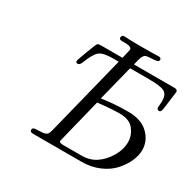

<svg xmlns="http://www.w3.org/2000/svg" viewBox="-161 -929 1128 1107"><g transform="rotate(30 403.0 -375.0)"><path d="M167 -14.2Q167 -29.3 185.1 -30.8Q203.1 -32.2 228 -33.2Q252.9 -34.2 263.2 -45.9Q270 -53.7 275.9 -78.1L408.2 -606.9H370.1Q305.2 -606.9 281 -587.4Q256.8 -567.9 231 -501Q222.2 -478 209 -478Q195.8 -478 195.8 -490.2Q195.8 -495.1 220.5 -561Q245.1 -627 250 -631.8Q255.9 -636.7 267.1 -637.2H416L430.2 -699.2Q430.2 -719.2 384.8 -719.2H379.9Q377.9 -719.2 375 -719.2Q372.1 -719.2 370.1 -719.2Q368.2 -719.2 365 -719.2Q361.8 -719.2 360.4 -719.7Q358.9 -720.2 356.4 -720.2Q354 -720.2 353 -721.2Q352.1 -722.2 350.6 -723.1Q349.1 -724.1 348.1 -725.6Q347.2 -727.1 346.7 -729Q346.2 -731 346.2 -732.9Q346.2 -750 366.2 -750Q369.1 -750 383.5 -749Q397.9 -748 423.6 -747.6Q449.2 -747.1 479 -747.1Q513.2 -747.1 538.1 -747.6Q563 -748 575 -748.5Q586.9 -749 589.8 -749Q609.9 -749 609.9 -736.1Q609.9 -723.1 595 -720.5Q580.1 -717.8 556.6 -717.3Q533.2 -716.8 522 -710.9Q516.1 -707 511 -698.5Q505.9 -689.9 503.9 -683.3Q502 -676.8 498 -660.4Q494.1 -644 492.2 -637.2H762.2Q783.2 -637.2 783.2 -621.1Q783.2 -619.1 780.5 -599.6Q777.8 -580.1 773.9 -549.6Q770 -519 768.1 -504.9Q765.1 -477.1 751 -477.1Q748 -477.1 745.1 -478Q742.2 -479 739 -482.9Q735.8 -486.8 735.8 -493.2Q735.8 -496.1 737.3 -509.5Q738.8 -522.9 738.8 -534.2Q738.8 -580.1 711.9 -593.5Q685.1 -606.9 611.8 -606.9H483.9L424.8 -372.1Q513.7 -385.3 602.1 -384.8Q687 -384.8 733.9 -339.8Q780.8 -294.9 780.8 -231.9Q780.8 -196.8 763.4 -158Q746.1 -119.1 714.1 -83Q682.1 -46.9 628.7 -23.4Q575.2 0 511.2 0H189Q167 0 167 -14.2ZM344.2 -43Q344.2 -30.8 371.1 -30.8H492.2Q547.4 -30.8 588.1 -57.9Q628.9 -85 658 -133.5Q687 -182.1 687 -231.9Q687 -275.9 658 -313.5Q628.9 -351.1 563 -351.1Q507.8 -351.1 418 -340.8Q344.2 -43.9 344.2 -43Z"/></g></svg>

Font: CMU Classical Serif
Style: Italic
Weight: 500
Italic angle: -14.04°
Version: Version 0.7.0